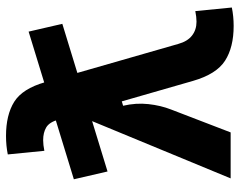

<svg xmlns="http://www.w3.org/2000/svg" viewBox="-98 -674 782 626"><g transform="rotate(-90 293.0 -361.0)"><path d="M46.9 -401.4 21.5 -511.2 502.9 -658.7 528.3 -548.8ZM521.5 9.8Q451.7 9.8 408 -18.3Q364.3 -46.4 342.3 -122.6L216.3 -560.5Q208 -590.8 190.9 -601.1Q173.8 -611.3 148.9 -611.3Q133.8 -611.3 114.3 -607.4L102.5 -726.6Q131.3 -732.4 162.6 -732.4Q231.4 -732.4 274.2 -705.6Q316.9 -678.7 337.9 -605.5L462.9 -170.4Q471.2 -140.6 490 -126Q508.8 -111.3 535.2 -111.3Q550.3 -111.3 569.8 -115.2L581.5 3.9Q552.7 9.8 521.5 9.8ZM24.4 0 236.3 -512.7 327.1 -370.6 261.2 -350.6Q271 -308.6 266.6 -268.3Q262.2 -228 249 -194.3L174.3 0Z"/></g></svg>

Font: Cascadia Mono
Style: Regular
Weight: 400
Monospace: yes
Designer: Aaron Bell
Foundry: Saja Typeworks
Version: Version 2102.003